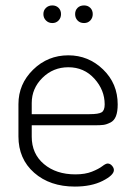

<svg xmlns="http://www.w3.org/2000/svg" viewBox="-20 -682 491 708"><path d="M149.5 -653Q159 -662 173 -662Q187 -662 196 -653Q205 -644 205 -630Q205 -616 196 -606.5Q187 -597 173 -597Q159 -597 149.5 -606.5Q140 -616 140 -630Q140 -644 149.5 -653ZM290 -662Q304 -662 313 -653Q322 -644 322 -630Q322 -616 313 -606.5Q304 -597 290 -597Q275 -597 266 -606.5Q257 -616 257 -630Q257 -644 266 -653Q275 -662 290 -662ZM232 -478Q306 -478 360 -426Q414 -374 414 -297Q414 -270 407.5 -253.5Q401 -237 387 -230Q373 -223 361.5 -221.5Q350 -220 329 -220H97V-178Q97 -115 142 -77Q187 -39 258 -39Q294 -39 319 -49Q344 -59 357 -69Q370 -79 377 -79Q386 -79 393 -71Q400 -63 400 -55Q400 -36 358.5 -15Q317 6 256 6Q164 6 106 -45Q48 -96 48 -179V-298Q48 -372 102 -425Q156 -478 232 -478ZM97 -261H310Q344 -261 355 -268Q366 -275 366 -297Q366 -350 328 -392Q290 -434 232 -434Q176 -434 136.5 -395Q97 -356 97 -302Z"/></svg>

Font: Dosis
Style: Light
Weight: 300
Designer: Edgar Tolentino, Pablo Impallari, Igino Marini
Foundry: Edgar Tolentino, Pablo Impallari, Igino Marini
Version: Version 1.007